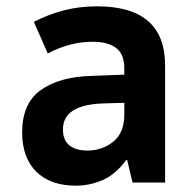

<svg xmlns="http://www.w3.org/2000/svg" viewBox="-20 -577 603 607"><path d="M220 10Q139 10 94.5 -34.5Q50 -79 50 -158Q50 -250 108.5 -292Q167 -334 268 -337L373 -341V-361Q373 -406 347 -425.5Q321 -445 273 -445Q201 -445 131 -408L87 -508Q132 -531 181 -544Q230 -557 287 -557Q502 -557 502 -370V0H399L382 -71H379Q345 -25 304 -7.5Q263 10 220 10ZM256 -101Q303 -101 338 -129Q373 -157 373 -215V-252L307 -250Q179 -246 179 -168Q179 -133 200 -117Q221 -101 256 -101Z"/></svg>

Font: Noto Sans Mono SemiCondensed
Style: Bold
Weight: 700
Width: 4
Designer: Monotype Design Team
Foundry: Monotype Imaging Inc.
Version: Version 2.014